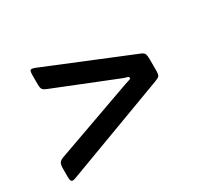

<svg xmlns="http://www.w3.org/2000/svg" viewBox="-98 -735 757 710"><g transform="rotate(-30 280.0 -380.0)"><path d="M376.5 -400Q390 -395 396 -393.8Q402 -392.5 402 -387Q402 -383 395.2 -381.2Q388.5 -379.5 376 -375L41 -255.5Q29 -251 24.5 -243.8Q20 -236.5 20 -219V-185.5Q20 -167 25.8 -164.5Q31.5 -162 43.5 -167L477.5 -329Q491 -334 495.5 -338.8Q500 -343.5 500 -362.5V-410Q500 -427 496.5 -433.8Q493 -440.5 481 -445L117.5 -594Q105.5 -598.5 100.2 -596.8Q95 -595 95 -575.5V-535.5Q95 -520.5 99.5 -514.8Q104 -509 114.5 -505Z"/></g></svg>

Font: Besley
Style: Bold Italic
Weight: 700
Italic angle: -13°
Designer: Owen Earl
Foundry: indestructible type*
Version: Version 2.001